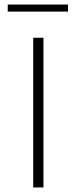

<svg xmlns="http://www.w3.org/2000/svg" viewBox="-20 -824 337 844"><path d="M14 -773V-804H279V-773ZM126 0V-658H171V0Z"/></svg>

Font: EauTest Light
Style: Regular
Weight: 300
Designer: Christian Thalmann (Catharsis Fonts)
Version: Version 0.001;PS 000.001;hotconv 1.0.88;makeotf.lib2.5.64775